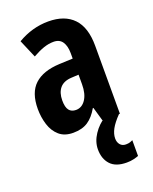

<svg xmlns="http://www.w3.org/2000/svg" viewBox="-148 -640 766 963"><g transform="rotate(-20 234.5 -158.0)"><path d="M230 -558Q317 -558 363.5 -509.5Q410 -461 410 -363V0H316L295 -73H292Q268 -31 237 -10.5Q206 10 158 10Q112 10 84 -14.5Q56 -39 43.5 -79Q31 -119 31 -163Q31 -250 76.5 -292Q122 -334 210 -338L282 -341V-370Q282 -408 267 -430.5Q252 -453 220 -453Q194 -453 167.5 -444Q141 -435 107 -416L66 -512Q144 -558 230 -558ZM244 -253Q202 -251 181.5 -227Q161 -203 161 -161Q161 -125 173.5 -109Q186 -93 210 -93Q242 -93 262 -123Q282 -153 282 -204V-255ZM345 109Q345 129 356 142Q367 155 386 155Q400 155 408.5 152Q417 149 423 146V230Q413 234 396.5 238Q380 242 359 242Q301 242 273 211.5Q245 181 245 131Q245 90 270.5 51.5Q296 13 335 -11L405 0Q373 33 359 59Q345 85 345 109Z"/></g></svg>

Font: Noto Sans Sinhala ExtraCondensed
Style: Bold
Weight: 700
Width: 2
Designer: Jelle Bosma - Monotype Design Team
Foundry: Monotype Imaging Inc.
Version: Version 2.006; ttfautohint (v1.8.4.7-5d5b)